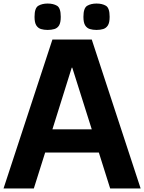

<svg xmlns="http://www.w3.org/2000/svg" viewBox="-22 -1064 814 1084"><path d="M-2 0 274 -841H496L772 0H600L536 -203H233L169 0ZM274 -334H496L386 -682H383ZM523 -895Q502 -895 485.5 -900Q469 -905 459 -920.5Q449 -936 449 -969Q449 -1019 470.5 -1031.5Q492 -1044 523 -1044Q555 -1044 576 -1031.5Q597 -1019 597 -969Q597 -936 587 -920.5Q577 -905 560.5 -900Q544 -895 523 -895ZM247 -895Q226 -895 209.5 -900Q193 -905 183 -920.5Q173 -936 173 -969Q173 -1019 194.5 -1031.5Q216 -1044 247 -1044Q279 -1044 300 -1031.5Q321 -1019 321 -969Q321 -936 311.5 -920.5Q302 -905 285 -900Q268 -895 247 -895Z"/></svg>

Font: Matangi Black
Style: Regular
Weight: 900
Designer: Prashant Pant
Foundry: The Graphic Ant
Version: Version 3.002